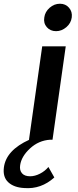

<svg xmlns="http://www.w3.org/2000/svg" viewBox="-143 -748 419 1028"><path d="M157.2 -581.1Q126.5 -581.1 107.7 -602.5Q88.9 -624 94.2 -654.8Q98.1 -684.6 122.6 -706.3Q147 -728 178.2 -728Q208 -728 226.6 -706.5Q245.1 -685.1 241.2 -654.8Q237.3 -624 212.2 -602.5Q187 -581.1 157.2 -581.1ZM147.9 202.1Q77.1 266.1 -13.2 258.8Q-68.4 255.9 -98.6 228Q-128.9 200.2 -122.1 147.9Q-109.9 56.2 14.2 0H12.2L83 -500H209L138.2 0H126Q64 3.9 17.6 46.9Q-28.8 89.8 -35.2 137.2Q-39.1 164.1 -25.1 179.9Q-11.2 195.8 18.1 195.8Q43.9 195.8 71 181.9Q98.1 168 116.2 146Z"/></svg>

Font: Oakes Grotesk
Style: SemiBold Italic
Weight: 600
Designer: Samuel Oakes
Foundry: Samuel Oakes
Version: Version 1.0 | wf-rip DC20170320